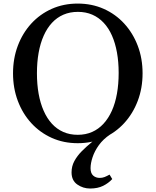

<svg xmlns="http://www.w3.org/2000/svg" viewBox="-20 -792 872 1076"><path d="M415.5 10.5Q336.5 10.5 270.2 -19.2Q204 -49 155.2 -102.2Q106.5 -155.5 79.8 -226.8Q53 -298 53 -381Q53 -464.5 79.8 -535.5Q106.5 -606.5 155.2 -659.8Q204 -713 270.2 -742.5Q336.5 -772 415.5 -772Q494.5 -772 561 -742.5Q627.5 -713 676.2 -659.8Q725 -606.5 752 -535.5Q779 -464.5 779 -381Q779 -298 752 -226.8Q725 -155.5 676.2 -102.2Q627.5 -49 561 -19.2Q494.5 10.5 415.5 10.5ZM415.5 -36.5Q460 -36.5 496.2 -52.5Q532.5 -68.5 560.2 -98.8Q588 -129 607 -171.5Q626 -214 635.5 -267.5Q645 -321 645 -383.5Q645 -445 635.5 -497.8Q626 -550.5 607.5 -592.5Q589 -634.5 561.2 -664.2Q533.5 -694 497.2 -709.8Q461 -725.5 416.5 -725.5Q372 -725.5 335.5 -709.8Q299 -694 271.2 -664Q243.5 -634 224.8 -591.8Q206 -549.5 196.5 -496.5Q187 -443.5 187 -381.5Q187 -319.5 196.5 -266.5Q206 -213.5 224.8 -171Q243.5 -128.5 271 -98.5Q298.5 -68.5 334.8 -52.5Q371 -36.5 415.5 -36.5ZM485 264.5Q445.5 264.5 413.2 242Q381 219.5 381 174Q381 139.5 396.8 110.5Q412.5 81.5 438.2 55.5Q464 29.5 494.2 4.8Q524.5 -20 553.5 -46L597.5 -38.5Q558.5 -12.5 534.2 21.2Q510 55 498.8 89Q487.5 123 487.5 150.5Q487.5 179 502.2 192Q517 205 539 205Q553.5 205 565.8 200.2Q578 195.5 594 186.5L609 211.5Q588 234.5 557.8 249.5Q527.5 264.5 485 264.5Z"/></svg>

Font: Libre Caslon Text
Style: Regular
Weight: 400
Designer: Pablo Impallari, Rodrigo Fuenzalida, Katja Schimmel
Foundry: Pablo Impallari, Rodrigo Fuenzalida
Version: Version 2.000